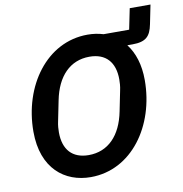

<svg xmlns="http://www.w3.org/2000/svg" viewBox="-88 -889 937 984"><g transform="rotate(-10 380.0 -397.0)"><path d="M652 -806 630 -698H497C471 -706 444 -710 415 -710C202 -710 56 -506 56 -268C56 -76 171 12 306 12C519 12 664 -192 664 -430C664 -511 643 -574 607 -621H634C704 -621 728 -646 740 -707L760 -806ZM315 -101C230 -101 184 -152 184 -242C184 -258 185 -278 190 -300L211 -404C235 -526 304 -597 405 -597C490 -597 536 -546 536 -456C536 -440 535 -420 530 -398L509 -294C485 -172 416 -101 315 -101Z"/></g></svg>

Font: Braiins Sans SemiBold
Style: Italic
Weight: 600
Italic angle: -11.31°
Designer: Mike Abbink, Paul van der Laan, Pieter van Rosmalen, Jiri Chlebus, Lubos Buracinsky
Foundry: Bold Monday, Sudetype
Version: Version 1.000;hotconv 1.0.109;makeotfexe 2.5.65596